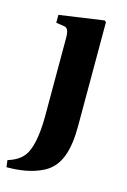

<svg xmlns="http://www.w3.org/2000/svg" viewBox="-126 -556 556 843"><g transform="rotate(15 152.0 -135.0)"><path d="M-12 201 -8 232C51 232 108 224 158 198C227 162 249 84 249 -25V-496L242 -502L39 -473V-437L74 -432C90 -430 98 -421 98 -381V-31C98 69 82 128 60 156C40 181 15 192 -12 201Z"/></g></svg>

Font: Heuristica
Style: Bold
Weight: 700
Version: Version 1.0.1